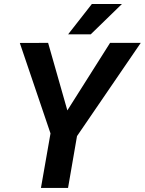

<svg xmlns="http://www.w3.org/2000/svg" viewBox="-20 -921 710 941"><path d="M215.8 -710.9 310.1 -379.9 519.5 -710.9H669.9L357.4 -253.9L313.5 0H180.7L227.5 -267.1L77.1 -710.4ZM314 -752.9 430.2 -901.4H577.6L424.8 -752.9Z"/></svg>

Font: Roboto SemiBold
Style: Italic
Weight: 600
Designer: Christian Robertson
Foundry: Google
Version: Version 3.009; 2024